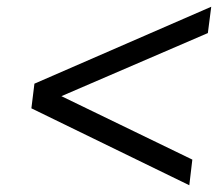

<svg xmlns="http://www.w3.org/2000/svg" viewBox="-20 -583 656 569"><path d="M73 -262 541 -34 550 -110 162 -298 596 -485 606 -563 82 -335Z"/></svg>

Font: TPK Tissa Web
Style: Italic
Weight: 400
Italic angle: -7°
Designer: Jacques Le Bailly, Suppakit Chalermlarp | Katatrad Co.,Ltd.
Foundry: Jacques Le Bailly, Cadson Demak Co.,Ltd.
Version: Version 5.000;Glyphs 3.1.2 (3151)